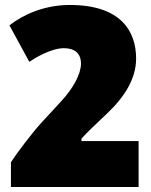

<svg xmlns="http://www.w3.org/2000/svg" viewBox="-20 -738 608 773"><path d="M98 -489C115 -501 184 -544 237 -544C281 -544 306 -523 306 -482C306 -439 274 -382 227 -331L144 -241C112 -206 47 -121 24 -85V15H538V-170H308V-180C332 -206 359 -232 391 -262L411 -281C482 -348 528 -422 528 -502C528 -612 467 -718 261 -718C160 -718 74 -680 18 -636Z"/></svg>

Font: Repo ExtraBlack
Style: Regular
Weight: 400
Designer: Stefan Peev
Foundry: Context Ltd
Version: Version 001.502